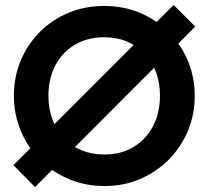

<svg xmlns="http://www.w3.org/2000/svg" viewBox="-20 -738 840 773"><path d="M679 -718 766 -631 121 15 34 -73ZM401 11Q324 11 257.5 -17Q191 -45 141.5 -94.5Q92 -144 64 -210.5Q36 -277 36 -353Q36 -429 63.5 -494.5Q91 -560 140.5 -609.5Q190 -659 256 -686.5Q322 -714 399 -714Q477 -714 543 -686.5Q609 -659 658.5 -609.5Q708 -560 736 -494Q764 -428 764 -352Q764 -276 736 -210Q708 -144 658.5 -94.5Q609 -45 543.5 -17Q478 11 401 11ZM399 -116Q467 -116 517 -146Q567 -176 595.5 -229Q624 -282 624 -353Q624 -405 608 -448Q592 -491 562 -522.5Q532 -554 491 -571Q450 -588 399 -588Q333 -588 282.5 -558.5Q232 -529 203.5 -476Q175 -423 175 -353Q175 -300 191.5 -256Q208 -212 237.5 -181Q267 -150 308.5 -133Q350 -116 399 -116Z"/></svg>

Font: Outfit Thin SemiBold
Style: Regular
Weight: 600
Version: Version 1.100;gftools[0.9.27]